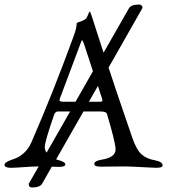

<svg xmlns="http://www.w3.org/2000/svg" viewBox="-22 -737 754 849"><path d="M184 -62 288 -244H233Q222 -244 216 -226Q176 -110 176 -87Q176 -73 184 -62ZM411 -357 371 -287H417Q431 -287 431 -292Q431 -294 429 -302ZM668 5Q656 5 605 2Q554 -1 529 -1Q508 -1 471 -0.5Q434 0 424 0Q395 0 395 -12Q395 -26 428 -31Q489 -41 489 -76Q489 -106 451 -233Q448 -244 424 -244H347L226 -32Q228 -32 230.5 -31Q233 -30 234 -30Q267 -21 267 -10Q267 1 238 1Q235 1 224.5 0.5Q214 0 207 0L165 74Q155 92 120 92Q105 92 105 77Q105 77 104 77Q104 77 106 74L149 -1H147Q124 -1 83 2Q42 5 27 5Q-2 5 -2 -8Q-2 -20 31 -31Q91 -49 117 -108Q213 -328 304 -578Q311 -596 314 -610.5Q317 -625 317 -630.5Q317 -636 318 -636Q345 -645 354 -651Q360 -655 364 -664Q368 -673 370.5 -679.5Q373 -686 375 -686Q377 -686 385 -662Q394 -632 413 -574.5Q432 -517 436 -504L548 -700Q557 -717 594 -717Q599 -717 603.5 -713Q608 -709 608 -704V-702L607 -700L458 -438Q493 -331 563 -128Q582 -73 605 -53.5Q628 -34 664 -28Q697 -22 697 -5Q697 5 668 5ZM333 -542 243 -302Q241 -296 241 -294Q241 -287 262 -287H312L389 -422L350 -541Q344 -559 341 -559Q339 -559 333 -542Z"/></svg>

Font: EB Garamond SC 12
Style: Regular
Weight: 400
Version: Version 0.016 ; ttfautohint (v0.97) -l 8 -r 50 -G 200 -x 0 -